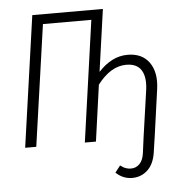

<svg xmlns="http://www.w3.org/2000/svg" viewBox="-59 -740 920 1000"><g transform="rotate(-5 401.0 -240.0)"><path d="M623 -436Q699.2 -436 736.3 -383.5Q773.4 -331.1 761.2 -244.1L727.1 0L714.8 83Q706.1 142.1 672.9 173.6Q639.6 205.1 591.8 205.1Q543.9 205.1 506.8 169.9L534.2 134.8Q544.9 142.6 551 146Q557.1 149.4 567.4 152.6Q577.6 155.8 589.8 155.8Q616.2 155.8 634.8 137Q653.3 118.2 658.2 81.1L668.9 0L704.1 -246.1Q712.9 -312 690.2 -348.4Q667.5 -384.8 611.8 -384.8Q529.8 -384.8 460.9 -293.9L419.9 0H361.8L451.2 -633.8H198.2L107.9 0H49.8L147 -685.1H516.1L470.2 -359.9Q540 -436 623 -436Z"/></g></svg>

Font: Fira Sans Compressed Light
Style: Italic
Weight: 300
Width: 3
Italic angle: -8°
Designer: Carrois Corporate & Edenspiekermann AG
Foundry: Carrois Corporate GbR & Edenspiekermann AG
Version: Version 4.203;PS 004.203;hotconv 1.0.88;makeotf.lib2.5.64775